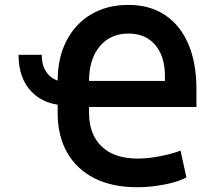

<svg xmlns="http://www.w3.org/2000/svg" viewBox="-20 -757 882 788"><path d="M56.1 -532H151.3Q151.3 -479 179.9 -449.4Q208.5 -419.7 259.2 -419.7V-324.2Q164.4 -324.2 110.3 -379.6Q56.1 -435 56.1 -532ZM541.9 11.4Q440.7 11.4 367.7 -25.4Q294.7 -62.1 255.7 -130.7Q216.6 -199.2 216.6 -294V-424.7Q216.6 -519.2 252.7 -589.3Q288.7 -659.4 354 -698.2Q419.4 -736.9 506.7 -736.9Q594.5 -736.9 657 -695.5Q719.5 -654.1 752.8 -576.7Q786.2 -499.3 786.2 -391V-317.8H312.5V-424.7H657V-443.2Q657 -525.6 617.2 -572.4Q577.4 -619.3 507.5 -619.3Q433.2 -619.3 389.4 -566.8Q345.5 -514.2 345.5 -424.7V-294Q345.5 -205.6 397.2 -155.9Q448.9 -106.2 545.5 -106.2Q584.2 -106.2 631.7 -114.9Q679.3 -123.6 720.9 -138.8L745 -29.1Q723.7 -17 690.7 -8Q657.7 1.1 619.1 6.2Q580.6 11.4 541.9 11.4Z"/></svg>

Font: InterMG SemiBold
Style: Regular
Weight: 600
Designer: Rasmus Andersson
Foundry: rsms
Version: Version 3.019;December 26, 2023;FontCreator 15.0.0.2955 64-b